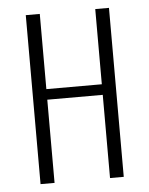

<svg xmlns="http://www.w3.org/2000/svg" viewBox="-47 -630 520 669"><g transform="rotate(-5 213.5 -295.5)"><path d="M68 0V-591H117V-328H311V-591H359V0H311V-291H117V0Z"/></g></svg>

Font: Alumni Sans Light
Style: Regular
Weight: 300
Version: Version 1.018